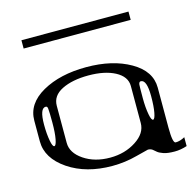

<svg xmlns="http://www.w3.org/2000/svg" viewBox="-105 -818 960 939"><g transform="rotate(-15 375.0 -349.0)"><path d="M625 -281.2Q625 -364.3 594.7 -364.3Q585.9 -364.3 584 -350.6Q583 -341.8 583 -281.2Q583 -234.4 589.8 -198.2Q595.7 -167 604.5 -167Q613.3 -167 619.1 -198.2Q625 -228.5 625 -281.2ZM123 -351.6Q122.1 -364.3 113.3 -364.3Q83 -364.3 83 -281.2Q83 -234.4 89.8 -198.2Q95.7 -167 104.5 -167Q113.3 -167 119.1 -198.2Q125 -228.5 125 -281.2Q125 -334 123 -351.6ZM542 -167V-354.5Q542 -402.3 488.3 -430.7Q436.5 -458 354.5 -458Q272.5 -458 219.7 -431.6Q167 -405.3 167 -354.5V-167Q167 -116.2 221.7 -79.1Q276.4 -42 354.5 -42Q429.7 -42 486.3 -79.1Q542 -115.2 542 -167ZM42 -208V-312.5Q42 -398.4 131.8 -449.2Q221.7 -500 354.5 -500Q487.3 -500 577.1 -448.2Q667 -396.5 667 -312.5V-110.4Q667 -31.2 682.6 -31.2Q705.1 -31.2 729.5 -44.9V0Q697.3 10.7 667 10.7Q631.8 10.7 611.3 3.9Q589.8 -3.9 582 -10.7Q574.2 -17.6 564.5 -25.4Q554.7 -32.2 542 -32.2Q539.1 -32.2 480.5 -16.6Q418.9 0 354.5 0Q222.7 0 132.8 -60.5Q42 -122.1 42 -208ZM625 -709V-667H83V-709Z"/></g></svg>

Font: okolaksMetalik
Style: bold
Weight: 700
Width: 7
Version: Version 0.6